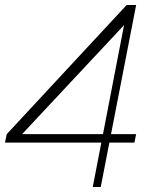

<svg xmlns="http://www.w3.org/2000/svg" viewBox="-27 -750 598 770"><path d="M345 0 478 -688 502 -683 55 -205 18 -212H519L512 -178H-7L0 -212L481 -730H519L377 0Z"/></svg>

Font: Savate ExtraLight
Style: Italic
Weight: 200
Italic angle: -11°
Designer: Max Esnée
Foundry: Plomb Type
Version: Version 2.000